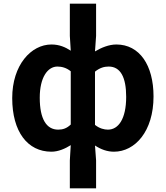

<svg xmlns="http://www.w3.org/2000/svg" viewBox="-20 -818 909 1053"><path d="M363 215H507V62L501 -20C534 2 569 14 605 14C720 14 822 -97 822 -289C822 -461 745 -574 618 -574C578 -574 536 -557 501 -536L507 -621V-798H363V-621L368 -540C339 -559 306 -574 262 -574C151 -574 47 -462 47 -280C47 -96 131 14 262 14C300 14 338 -3 368 -22L363 62ZM299 -107C235 -107 198 -165 198 -282C198 -393 241 -453 295 -453C319 -453 345 -446 368 -427V-135C346 -114 325 -107 299 -107ZM572 -107C552 -107 526 -113 501 -133V-425C527 -446 551 -453 576 -453C641 -453 672 -394 672 -287C672 -165 629 -107 572 -107Z"/></svg>

Font: Source Han Sans KR
Style: Bold
Weight: 700
Designer: Ryoko NISHIZUKA 西塚涼子 (kana, bopomofo & ideographs); Paul D. Hunt (Latin, Greek & Cyrillic); Sandoll Communications 산돌커뮤니
Foundry: Adobe
Version: Version 2.004;hotconv 1.0.118;makeotfexe 2.5.65603